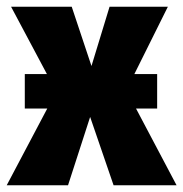

<svg xmlns="http://www.w3.org/2000/svg" viewBox="-35 -553 547 573"><path d="M371 -229 492 0H304L234 -204L168 0H-15L106 -229H39V-332H105L-2 -533H179L238 -356L292 -533H466L366 -332H434V-229Z"/></svg>

Font: Fira Sans Condensed ExtraBold
Style: Regular
Weight: 800
Width: 3
Designer: Carrois Corporate & Edenspiekermann AG
Foundry: Carrois Corporate GbR & Edenspiekermann AG
Version: Version 4.203